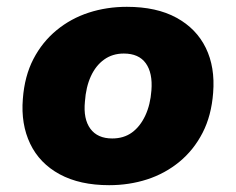

<svg xmlns="http://www.w3.org/2000/svg" viewBox="-20 -532 692 563"><path d="M300 11Q214 11 155 -21Q96 -53 68.5 -110.5Q41 -168 47 -242Q52 -309 78 -359Q104 -409 146 -443.5Q188 -478 240.5 -495Q293 -512 352 -512Q439 -512 497.5 -480Q556 -448 583.5 -391.5Q611 -335 605 -260Q600 -193 574 -142.5Q548 -92 506 -57.5Q464 -23 411.5 -6Q359 11 300 11ZM309 -126Q343 -126 367 -143.5Q391 -161 406 -193Q421 -225 424 -267Q428 -318 407.5 -346.5Q387 -375 343 -375Q310 -375 285.5 -357.5Q261 -340 246.5 -308.5Q232 -277 229 -234Q224 -183 245 -154.5Q266 -126 309 -126Z"/></svg>

Font: Nunito Sans 9pt Black
Style: Italic
Weight: 900
Italic angle: -9°
Version: Version 3.101;gftools[0.9.27]